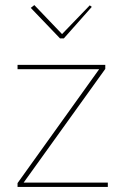

<svg xmlns="http://www.w3.org/2000/svg" viewBox="-20 -735 491 755"><path d="M216 -584 101 -704 115 -715 224 -601 333 -714 341 -708 231 -584ZM49 0V-15L370 -463H49V-480H394V-464L73 -17H404V0Z"/></svg>

Font: Cantarell Thin
Style: Regular
Weight: 100
Designer: Dave Crossland, Nikolaus Waxweiler, Florian Fecher, Jacques Le Bailly, Eben Sorkin, Alexei Vanyashin, Alexios Zavras, Em
Version: Version 0.303